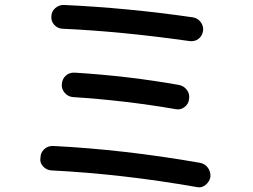

<svg xmlns="http://www.w3.org/2000/svg" viewBox="-20 -751 1040 790"><path d="M191.4 -49.8Q171.9 -50.8 157.2 -66.4Q142.6 -82 146.5 -101.6Q146.5 -123 162.1 -137.2Q177.7 -151.4 199.2 -150.4Q490.2 -135.7 802.7 -81.1Q824.2 -77.1 835.9 -60.1Q847.7 -43 845.7 -22.5Q841.8 -2.9 825.2 10.3Q808.6 23.4 789.1 18.6Q482.4 -35.2 191.4 -49.8ZM287.1 -452.1Q507.8 -438.5 716.8 -401.4Q736.3 -397.5 749 -380.9Q761.7 -364.3 757.8 -342.8Q755.9 -323.2 739.3 -310.5Q722.7 -297.9 703.1 -301.8Q494.1 -337.9 279.3 -351.6Q259.8 -353.5 246.1 -369.1Q232.4 -384.8 234.4 -405.3Q236.3 -426.8 251 -439.9Q265.6 -453.1 287.1 -452.1ZM759.8 -582Q476.6 -622.1 236.3 -632.8Q216.8 -633.8 203.1 -648.9Q189.5 -664.1 191.4 -683.6Q191.4 -703.1 207 -717.3Q222.7 -731.4 244.1 -730.5Q502 -718.8 773.4 -679.7Q793 -676.8 805.7 -660.2Q818.4 -643.6 815.4 -623.5Q812.5 -603.5 796.9 -591.3Q781.2 -579.1 759.8 -582Z"/></svg>

Font: Rounded Mgen+ 2m medium
Style: Regular
Weight: 500
Designer: [Source Han Sans]
Ryoko NISHIZUKA  (kana & ideographs); Paul D. Hunt (Latin, Greek & Cyrillic); Wenlong ZHANG  (bopomofo
Version: Version 1.059.20150602